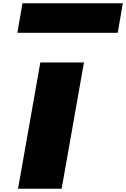

<svg xmlns="http://www.w3.org/2000/svg" viewBox="-20 -1151 769 1171"><path d="M117 -1131 86 -951H698L729 -1131ZM226 -770H492L356 0H90Z"/></svg>

Font: Hussar Dziwak
Style: Kur
Weight: 400
Version: Version 1.022